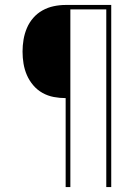

<svg xmlns="http://www.w3.org/2000/svg" viewBox="-20 -755 540 775"><path d="M245 0V-359Q221 -359 197 -363.5Q173 -368 151.5 -380Q130 -392 114 -411Q98 -430 88.5 -452Q79 -474 75 -498Q71 -522 71 -547Q71 -571 75 -595Q79 -619 88.5 -641.5Q98 -664 114 -682.5Q130 -701 151.5 -713Q173 -725 197 -730Q221 -735 245 -735H429V0H409V-717H264V0Z"/></svg>

Font: Iosevka SS18 Thin
Style: Regular
Weight: 100
Monospace: yes
Designer: Belleve Invis
Foundry: Belleve Invis
Version: Version 25.1.1; ttfautohint (v1.8.4)